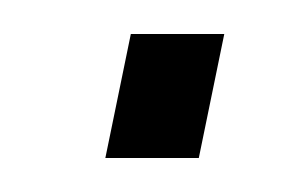

<svg xmlns="http://www.w3.org/2000/svg" viewBox="-20 -356 175 113"><path d="M42 -263 57 -336H112L97 -263Z"/></svg>

Font: Saira UltraCondensed Light
Style: Italic
Weight: 300
Width: 1
Italic angle: -12°
Designer: Hector Gatti with collaboration of the Omnibus-Type team
Foundry: Omnibus-Type
Version: Version 1.101